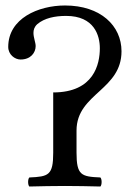

<svg xmlns="http://www.w3.org/2000/svg" viewBox="-20 -678 497 700"><path d="M259 -122V-202C259 -271.4 302.3 -308.3 344.4 -347C384.2 -383.7 423 -422 423 -491C423 -584 347 -658 217 -658C120 -658 10 -611 10 -507C10 -479 34 -461 55 -461C92 -461 110 -486 110 -510C110 -523 102 -541 102 -558C102 -569 105 -580 116 -590C142 -612 180 -620 221 -620C324 -620 344 -548 344 -502C344 -445 323 -341 174 -341V-121C174 -39 157 -34 87 -31C81 -25 81 -4 87 2C136 1 166 0 217 0C267 0 296 1 346 2C352 -4 352 -25 346 -31C276 -34 259 -39 259 -122Z"/></svg>

Font: Libertinus Math
Style: Regular
Weight: 400
Designer: Philipp H. Poll
Foundry: Khaled Hosny
Version: Version 6.2